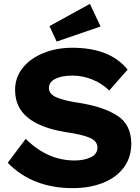

<svg xmlns="http://www.w3.org/2000/svg" viewBox="-20 -963 726 993"><path d="M20 -121 113 -245Q225 -133 366 -133Q415 -133 449.5 -149.5Q484 -166 484 -200Q484 -235 440.5 -252Q397 -269 318 -280Q190 -301 124 -354.5Q58 -408 58 -498Q58 -563 98 -612.5Q138 -662 205.5 -689Q273 -716 354 -716Q549 -716 640 -603L545 -495Q507 -532 457 -552Q407 -572 355 -572Q300 -572 266.5 -555.5Q233 -539 233 -508Q233 -476 273.5 -459Q314 -442 383 -432Q514 -412 586.5 -365Q659 -318 659 -220Q659 -149 620.5 -97Q582 -45 513 -17.5Q444 10 356 10Q148 10 20 -121ZM236 -828 445 -943 500 -826 273 -748Z"/></svg>

Font: Lexend Exa HM Xlight
Style: Bold
Weight: 700
Designer: Bonnie Shaver-Troup, Thomas Jockin, Octavio Pardo
Foundry: Lexend
Version: Version 1.091